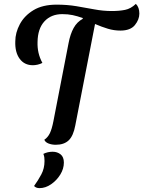

<svg xmlns="http://www.w3.org/2000/svg" viewBox="-20 -727 740 992"><path d="M268 21Q248 21 231 14.5Q214 8 209 -5Q227 -17 237.5 -38.5Q248 -60 256 -101L334 -503Q343 -551 360.5 -582.5Q378 -614 408 -630L407 -634Q379 -644 355 -649Q331 -654 302 -654Q244 -654 209.5 -616.5Q175 -579 174 -510Q173 -481 179 -454.5Q185 -428 199 -402Q188 -396 174.5 -393Q161 -390 150 -390Q106 -390 81.5 -423.5Q57 -457 59 -513Q59 -558 82.5 -602Q106 -646 153 -674.5Q200 -703 273 -703Q327 -703 375 -695Q423 -687 468 -678.5Q513 -670 558 -670Q596 -670 626 -676Q656 -682 682 -707Q700 -689 700 -657Q700 -626 677 -597.5Q654 -569 602 -569Q569 -569 537.5 -578.5Q506 -588 471 -603L369 -79Q359 -25 335 -2Q311 21 268 21ZM184 245Q166 245 156 234Q177 205 193.5 174Q210 143 210 105Q210 95 209 86.5Q208 78 204 68Q226 57 252 57Q276 57 293 70.5Q310 84 310 113Q310 145 291.5 175Q273 205 244 225Q215 245 184 245Z"/></svg>

Font: Sansita Swashed
Style: Regular
Weight: 400
Designer: Pablo Cosgaya
Foundry: Omnibus-Type
Version: Version 1.003; ttfautohint (v1.8.3)